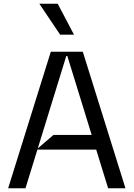

<svg xmlns="http://www.w3.org/2000/svg" viewBox="-20 -1003 712 1023"><path d="M23.4 0 250.7 -727.3H421.2L648.4 0H556.1L338.8 -704.5H333.1L115.8 0ZM174 -206 264.9 -284.1H522V-206ZM300.4 -818.2 189.6 -983H287.6L374.3 -818.2Z"/></svg>

Font: Riot Sans
Style: Regular
Weight: 400
Designer: Rasmus Andersson
Foundry: rsms
Version: Version 3.005